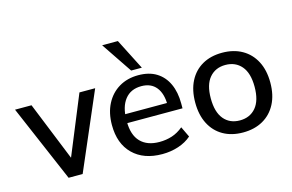

<svg xmlns="http://www.w3.org/2000/svg" viewBox="-95 -981 1845 1215"><g transform="rotate(-15 827.5 -373.0)"><path d="M222 0 6 -504H114L284 -83H255L428 -504H531L314 0Z M835 9Q713 9 643 -60Q573 -129 573 -251Q573 -330 603.5 -389Q634 -448 688.5 -480.5Q743 -513 815 -513Q886 -513 934 -483Q982 -453 1007 -398.5Q1032 -344 1032 -270V-238H652V-296H963L946 -283Q946 -358 912.5 -399.5Q879 -441 816 -441Q746 -441 708 -392.5Q670 -344 670 -259V-249Q670 -160 713.5 -115Q757 -70 837 -70Q881 -70 919.5 -82.5Q958 -95 993 -124L1026 -55Q991 -24 941 -7.5Q891 9 835 9ZM780 -553 644 -755H747L850 -553Z M1364 9Q1289 9 1234 -22.5Q1179 -54 1149 -112.5Q1119 -171 1119 -252Q1119 -333 1149 -391.5Q1179 -450 1234 -481.5Q1289 -513 1364 -513Q1439 -513 1494.5 -481.5Q1550 -450 1580.5 -391.5Q1611 -333 1611 -252Q1611 -171 1580.5 -112.5Q1550 -54 1494.5 -22.5Q1439 9 1364 9ZM1364 -70Q1430 -70 1469 -116Q1508 -162 1508 -252Q1508 -342 1469 -387.5Q1430 -433 1364 -433Q1299 -433 1260 -387.5Q1221 -342 1221 -252Q1221 -162 1259.5 -116Q1298 -70 1364 -70Z"/></g></svg>

Font: Mulish ExtraLight SemiBold
Style: Regular
Weight: 600
Version: Version 3.603